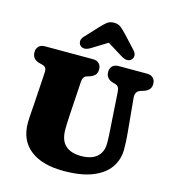

<svg xmlns="http://www.w3.org/2000/svg" viewBox="-137 -1065 1070 1196"><g transform="rotate(15 398.0 -467.0)"><path d="M598 -309 583 -543Q581 -579.5 557 -586L541 -590.5Q493 -604 493 -648Q493 -671.5 507 -685.8Q521 -700 547 -700H730Q756 -700 770 -685.8Q784 -671.5 784 -648Q784 -625 771.5 -611.5Q759 -598 736 -591L720 -586Q702.5 -580.5 694.2 -568Q686 -555.5 688 -533L709 -310Q714 -260 714 -207Q714 -141.5 678.5 -90.2Q643 -39 570 -9.5Q497 20 384 20Q244 20 168 -40.2Q92 -100.5 92 -212Q92 -225.5 93.2 -247.5Q94.5 -269.5 96.2 -291.8Q98 -314 99 -329L112.5 -542Q113.5 -561.5 107 -571.5Q100.5 -581.5 82 -586L66 -590Q18 -602.5 18 -648Q18 -671.5 32 -685.8Q46 -700 72 -700H381Q407 -700 421 -685.8Q435 -671.5 435 -648Q435 -625 422.5 -611.5Q410 -598 387 -591L371 -586Q347 -579 345 -543L331 -319Q328 -266.5 328 -234Q328 -163 363.5 -130.5Q399 -98 464 -98Q532.5 -98 567.2 -129.5Q602 -161 602 -215Q602 -249 600.5 -269.8Q599 -290.5 598 -309ZM614.5 -760.5Q590 -738 548 -764L450 -824.5L352 -764Q310 -738 285.5 -760.5Q276 -769 274.8 -785.5Q273.5 -802 290 -820L366 -902Q387.5 -925 405 -939.2Q422.5 -953.5 450 -953.5Q477.5 -953.5 495 -939.2Q512.5 -925 534 -902L610 -820Q626.5 -802 625.2 -785.5Q624 -769 614.5 -760.5Z"/></g></svg>

Font: Fraunces 9pt SuperSoft Black
Style: Regular
Weight: 900
Version: Version 1.000;[b76b70a41]